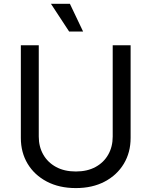

<svg xmlns="http://www.w3.org/2000/svg" viewBox="-20 -962 784 994"><path d="M372.6 11.7Q286.6 11.7 222.4 -22Q158.2 -55.7 123 -114.3Q87.9 -172.9 87.9 -247.6V-727.5H180.7V-254.9Q180.7 -202.6 203.9 -161.9Q227.1 -121.1 270 -97.7Q313 -74.2 372.6 -74.2Q432.1 -74.2 474.9 -97.7Q517.6 -121.1 540.5 -161.9Q563.5 -202.6 563.5 -254.9V-727.5H656.2V-247.6Q656.2 -172.9 621.1 -114.3Q585.9 -55.7 522.2 -22Q458.5 11.7 372.6 11.7ZM337.9 -798.8 243.7 -942.4H341.8L410.2 -798.8Z"/></svg>

Font: Inter
Style: Regular
Weight: 400
Designer: Rasmus Andersson
Foundry: rsms
Version: Version 4.001;git-9221beed3